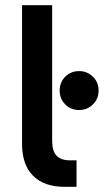

<svg xmlns="http://www.w3.org/2000/svg" viewBox="-20 -720 400 740"><path d="M229 0Q150 0 107.5 -42.5Q65 -85 65 -165V-700H181V-177Q181 -138 198 -120Q215 -102 250 -102H275V0H229ZM285 -296Q253 -296 231.5 -317.5Q210 -339 210 -371Q210 -403 231.5 -424.5Q253 -446 285 -446Q316 -446 338 -424.5Q360 -403 360 -371Q360 -339 338 -317.5Q316 -296 285 -296Z"/></svg>

Font: Retni Sans
Style: Bold
Weight: 700
Designer: Vitaly Kuzmin
Foundry: ParaType Ltd.
Version: Version 1.00;March 2, 2019;FontCreator 11.5.0.2425 64-bit; t